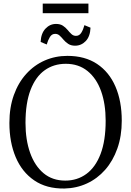

<svg xmlns="http://www.w3.org/2000/svg" viewBox="-20 -1072 754 1103"><path d="M350 11Q247 12.5 176.5 -35.8Q106 -84 70 -169.5Q34 -255 34 -365.5Q34 -454.5 59.5 -525.8Q85 -597 130.8 -647.5Q176.5 -698 237 -724.5Q297.5 -751 367 -751Q468 -751 537.5 -704.8Q607 -658.5 643.2 -574.8Q679.5 -491 679.5 -378.5Q679.5 -290.5 654.2 -219Q629 -147.5 584 -96.5Q539 -45.5 479.2 -18Q419.5 9.5 350 11ZM355 -34.5Q424 -34.5 476.2 -72.8Q528.5 -111 557.8 -187.5Q587 -264 587 -378.5Q587 -474.5 560.8 -548.2Q534.5 -622 483 -663.8Q431.5 -705.5 358 -705.5Q288.5 -705.5 236.5 -668.2Q184.5 -631 155.5 -555.5Q126.5 -480 126.5 -365.5Q126.5 -269 153 -194.2Q179.5 -119.5 230.2 -77Q281 -34.5 355 -34.5ZM411.5 -809.5Q388 -809.5 372.2 -819.8Q356.5 -830 345.2 -843.5Q334 -857 323 -867.2Q312 -877.5 297 -877.5Q277.5 -877.5 266.5 -859.2Q255.5 -841 248.5 -816.5L213.5 -831Q215.5 -880 241 -907.2Q266.5 -934.5 302 -934.5Q326 -934.5 341.5 -924.2Q357 -914 368.2 -900.2Q379.5 -886.5 390.5 -876.2Q401.5 -866 416.5 -866Q436 -866 447.2 -884.2Q458.5 -902.5 465 -927.5L500 -913Q498 -862.5 472.5 -836Q447 -809.5 411.5 -809.5ZM488 -1051.5V-996H225.5V-1051.5Z"/></svg>

Font: Merriweather 28pt Light
Style: Regular
Weight: 300
Version: Version 2.100